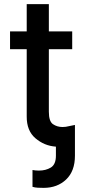

<svg xmlns="http://www.w3.org/2000/svg" viewBox="-20 -696 415 920"><path d="M28.1 -460.2V-545.5H108V-676.1H214.1V-545.5H326V-460.2H214.1V-160.2Q214.1 -114.3 234 -100.9Q253.9 -87.4 279.5 -87.4Q287.3 -87.4 295.1 -88.4L339.1 -97.3V50.1Q339.1 123.9 296.9 164.1Q254.6 204.2 189.3 204.2Q175.1 204.2 161.2 203.5Q147.4 202.8 135.7 199.2V118.6Q142 119.7 149.9 120.6Q157.7 121.4 166.5 121.4Q199.2 121.4 223.4 106.9Q247.9 92 247.9 50.1V6.7Q219.1 4.6 195 -5.5Q170.8 -15.6 149.5 -33.7Q107.6 -69.6 108 -138.1V-460.2Z"/></svg>

Font: Inter P Medium
Style: Regular
Weight: 500
Designer: Rasmus Andersson
Foundry: rsms
Version: Version 3.018;git-588b23468